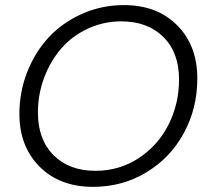

<svg xmlns="http://www.w3.org/2000/svg" viewBox="-20 -727 828 754"><path d="M754.9 -418.9Q754.9 -301.8 701.9 -204.3Q648.9 -106.9 554.7 -50Q460.4 6.8 345.2 6.8Q214.8 6.8 135.5 -72.5Q56.2 -151.9 56.2 -279.8Q56.2 -367.2 87.6 -446Q119.1 -524.9 173.1 -582.3Q227.1 -639.6 303.7 -673.3Q380.4 -707 466.8 -707Q597.2 -707 676 -627.4Q754.9 -547.9 754.9 -418.9ZM128.9 -285.2Q128.9 -179.2 190.2 -117.7Q251.5 -56.2 355 -56.2Q448.2 -56.2 524.2 -105.7Q600.1 -155.3 641.6 -237.1Q683.1 -318.8 683.1 -415Q683.1 -521 621.3 -582Q559.6 -643.1 456.1 -643.1Q385.7 -643.1 324 -614Q262.2 -585 220 -535.9Q177.7 -486.8 153.3 -421.6Q128.9 -356.4 128.9 -285.2Z"/></svg>

Font: SVN-Poppins Light
Style: Italic
Weight: 300
Italic angle: -10°
Designer: Ninad Kale (Devanagari), Jonny Pinhorn (Latin)
Foundry: Indian Type Foundry
Version: Version 3.002 2017